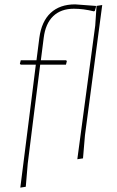

<svg xmlns="http://www.w3.org/2000/svg" viewBox="-20 -725 535 879"><path d="M420 -695 414 -675 410 -673Q362 -685 318 -685Q259 -685 223.5 -651Q188 -617 180 -551L167 -449H283L286 -445L282 -429H164L134 -192L107 24L98 130L73 134L114 -190L144 -429H75L71 -433L75 -449H147L160 -551Q170 -627 212 -666Q254 -705 324 -705L418 -698ZM369 -106 360 0 334 4 416 -608 422 -698 448 -702Z"/></svg>

Font: Luna Sans Thin
Style: Italic
Weight: 250
Italic angle: -7°
Designer: Juan Pablo del Peral
Foundry: Huerta Tipografica
Version: Version 2.001; ttfautohint (v1.5)